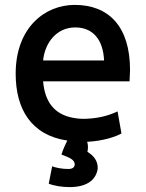

<svg xmlns="http://www.w3.org/2000/svg" viewBox="-20 -560 597 784"><path d="M336 19C340 32 340 46 337 60C363 76 380 97 379 128C374 167 344 204 264 204C235 204 201 199 179 190L193 119C208 125 233 130 259 130C278 130 286 122 285 108C281 90 264 84 231 71C236 54 246 31 255 14C107 -8 44 -115 44 -259C44 -447 163 -540 285 -540C423 -540 511 -453 511 -274C511 -258 509 -242 509 -228H156C163 -144 202 -93 278 -79C294 -76 312 -74 331 -75C394 -77 436 -94 460 -105L476 -15C453 -2 401 16 336 19ZM156 -313H405C401 -398 360 -448 287 -448C211 -448 163 -385 156 -313Z"/></svg>

Font: Repo Medium
Style: Regular
Weight: 500
Designer: Stefan Peev
Foundry: Context Ltd
Version: Version 1.502